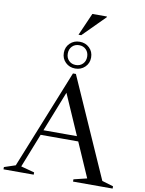

<svg xmlns="http://www.w3.org/2000/svg" viewBox="-125 -1210 975 1289"><g transform="rotate(10 363.0 -565.5)"><path d="M173 -271.5V-305H521V-271.5ZM658 -38.5 735 -15.5V0H465V-15.5L555 -37.5L309 -600H326L105 -40L197 -15.5V0H-9V-15.5L67.5 -41L338.5 -715H358.5ZM347 -932.5Q386.5 -932.5 413.2 -906.8Q440 -881 440 -841Q440 -802 413.2 -776Q386.5 -750 347 -750Q307.5 -750 280.8 -776Q254 -802 254 -841.5Q254 -880.5 280.8 -906.5Q307.5 -932.5 347 -932.5ZM347 -774Q376 -774 394.5 -793Q413 -812 413 -841.5Q413 -871 394.5 -890Q376 -909 347 -909Q318 -909 299.5 -890Q281 -871 281 -841Q281 -811.5 299.5 -792.8Q318 -774 347 -774ZM330 -977.5 397.5 -1131H496.5V-1126L348.5 -977.5Z"/></g></svg>

Font: Newsreader 60pt
Style: Regular
Weight: 400
Designer: Hugues Gentile
Foundry: Production Type
Version: Version 1.003